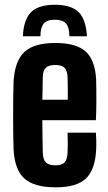

<svg xmlns="http://www.w3.org/2000/svg" viewBox="-20 -793 464 822"><path d="M218.5 9Q126.5 9 84.7 -28.5Q43 -66 38.2 -152Q37.2 -176.1 36.7 -214.8Q36.2 -253.6 36.2 -297.5Q36.2 -341.3 36.7 -381.1Q37.2 -420.9 38.2 -446.3Q44.1 -534 85.5 -571.5Q126.9 -609 217.1 -609Q306.6 -609 347 -572.3Q387.5 -535.6 391.6 -451.2Q392.1 -438.8 392.4 -410.4Q392.7 -382 392.5 -346.8Q392.2 -311.5 390.6 -278.4H161.2Q161.2 -243.6 161.9 -208.7Q162.7 -173.8 163.2 -139.1Q164.2 -109.4 176.9 -97.3Q189.6 -85.2 218.3 -85.2Q244.6 -85.2 256.1 -97.3Q267.7 -109.4 269.2 -139.1Q270.2 -153 270.2 -175.4Q270.2 -197.8 269.2 -225H390.6Q391.7 -214.7 392.2 -192.1Q392.6 -169.5 391.6 -152Q387.5 -66 347.6 -28.5Q307.7 9 218.5 9ZM161.2 -365.9H270.2Q270.3 -388 270.2 -408.4Q270 -428.9 269.7 -444Q269.4 -459 269.2 -464.9Q267.7 -491.6 255.7 -503.2Q243.7 -514.8 217.1 -514.8Q188.9 -514.8 176.5 -503.2Q164.2 -491.6 163.2 -464.9Q162.7 -439.4 162.3 -414.9Q161.9 -390.4 161.2 -365.9ZM215.1 -772.6Q284.5 -772.6 316.2 -741.4Q348 -710.2 352.2 -637.7H277.1Q276.9 -675.8 262.6 -692.3Q248.2 -708.7 215.1 -708.7Q181.9 -708.7 167.6 -692.3Q153.2 -675.8 153.1 -637.7H77.8Q81.6 -710.2 113.4 -741.4Q145.3 -772.6 215.1 -772.6Z"/></svg>

Font: Big Shoulders Thin
Style: Regular
Weight: 100
Designer: Patric King
Foundry: XO Type Co
Version: Version 2.002